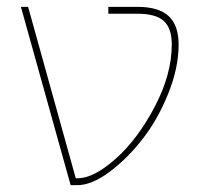

<svg xmlns="http://www.w3.org/2000/svg" viewBox="-20 -540 592 560"><path d="M381 -520Q443 -520 472 -493Q501 -466 501 -410Q501 -342 470.5 -266.5Q440 -191 395 -133.5Q350 -76 298.5 -38Q247 0 206 0H186L41 -520H62L201 -20H206Q254 -20 318.5 -78Q383 -136 432 -230Q481 -324 481 -410Q481 -458 457.5 -479Q434 -500 381 -500H296V-520Z"/></svg>

Font: M PLUS 1p Thin
Style: Regular
Weight: 250
Version: Version 1.062